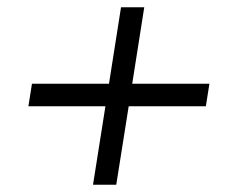

<svg xmlns="http://www.w3.org/2000/svg" viewBox="-20 -548 640 528"><path d="M235.8 -40 269.9 -255.7H58.1L67.9 -317.7H279.7L312.8 -528H376.7L343.6 -317.7H555.9L546.1 -255.7H333.9L299.7 -40Z"/></svg>

Font: Nunito Sans 12pt ExtraLight
Style: Italic
Weight: 200
Italic angle: -9°
Designer: Vernon Adams
Foundry: Vernon Adams
Version: Version 3.101;gftools[0.9.27]